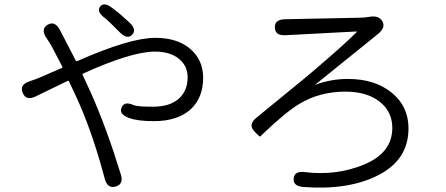

<svg xmlns="http://www.w3.org/2000/svg" viewBox="-20 -814 2040 878"><path d="M509 39Q471 50 459 3Q407 -192 344 -337Q334 -359 324 -381L296 -441Q294 -446 289 -444L143 -373Q99 -352 84 -389Q68 -427 115 -442L120 -444Q142 -451 163 -460L262 -503Q267 -505 265 -509L218 -599Q207 -619 194 -638L192 -641Q165 -681 198 -701Q231 -720 254 -677L326 -538Q329 -533 334 -535Q574 -641 690 -641Q791 -641 850 -590.5Q909 -540 909 -458Q909 -370 855 -317Q795 -260 683 -260Q608 -260 569 -275Q523 -292 536 -322Q548 -353 592 -333Q608 -326 679 -326Q761 -326 802 -367Q838 -402 838 -461Q838 -510 802 -542Q761 -578 689 -578Q581 -578 361 -478Q356 -476 358 -471L396 -389Q469 -224 532 -18Q547 28 509 39ZM584 -655Q562 -632 528 -666Q478 -717 459 -732Q420 -761 438 -784Q456 -807 494 -777L515 -761Q535 -745 553 -728L572 -711Q607 -678 584 -655Z M1367 41Q1319 37 1323 2Q1326 -33 1374 -27Q1520 -9 1647 -62.5Q1774 -116 1774 -229Q1774 -304 1715.5 -349.5Q1657 -395 1559 -395Q1442 -395 1349 -339Q1289 -303 1190 -209Q1173 -193 1170 -190Q1167 -187 1141 -216Q1115 -245 1153 -276L1368 -452Q1386 -467 1404 -482Q1551 -607 1610 -666Q1614 -670 1609 -670L1286 -653Q1238 -650 1237 -688Q1235 -725 1284 -726L1625 -733Q1647 -733 1669 -737Q1713 -745 1729 -716Q1744 -688 1709 -659L1423 -428Q1419 -425 1424 -427Q1494 -453 1571 -453Q1694 -453 1771 -390.5Q1848 -328 1848 -227Q1848 -84 1711 -13.5Q1574 57 1367 41Z"/></svg>

Font: Resource Han Rounded JP Normal
Style: Regular
Weight: 350
Designer: Cyano Hao (round all glyphs); Ryoko NISHIZUKA 西塚涼子 (kana, bopomofo & ideographs); Paul D. Hunt (Latin, Greek & Cyrillic)
Foundry: Cyano Hao
Version: 0.990